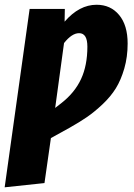

<svg xmlns="http://www.w3.org/2000/svg" viewBox="-55 -571 570 815"><path d="M355 -550.8Q414.6 -550.8 450.7 -507.3Q486.8 -463.9 486.8 -386.2Q486.8 -329.6 472.7 -280.5Q458.5 -231.4 436.8 -196.3Q415 -161.1 380.4 -128.4Q345.7 -95.7 314 -74Q282.2 -52.2 238.8 -27.8L161.1 15.1L133.8 206.1L-35.2 224.1L70.8 -533.2H220.2L219.2 -479Q281.2 -550.8 355 -550.8ZM206.1 -133.8Q262.2 -177.7 289.1 -235.6Q315.9 -293.5 315.9 -373Q315.9 -430.2 280.8 -430.2Q250 -430.2 216.8 -388.2L179.2 -112.8Z"/></svg>

Font: Fira Sans Compressed ExtraBold
Style: Italic
Weight: 800
Width: 3
Italic angle: -8°
Designer: Carrois Corporate & Edenspiekermann AG
Foundry: Carrois Corporate GbR & Edenspiekermann AG
Version: Version 4.203;PS 004.203;hotconv 1.0.88;makeotf.lib2.5.64775